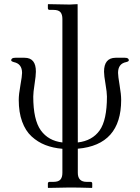

<svg xmlns="http://www.w3.org/2000/svg" viewBox="-20 -710 678 930"><path d="M282.2 -20V-618.2Q282.2 -640.1 272.7 -651.1Q263.2 -662.1 238.8 -662.1H220.2Q212.4 -662.1 211.9 -669.9V-688L213.9 -689.9Q281.7 -688 317.9 -688L355 -689.9L356 -688L356.9 -20Q426.8 -28.3 462.4 -78.1Q498 -127.9 498 -242.2Q498 -262.2 491 -303.2Q483.9 -344.2 483.9 -362.8Q483.9 -429.7 540 -430.2H585Q604 -430.2 604 -418Q604 -412.1 590.8 -409.2Q551.8 -401.4 551.8 -356.9Q551.8 -341.8 559.3 -297.4Q566.9 -252.9 566.9 -226.1Q566.9 -7.8 356.9 10.3V127Q356.9 170.9 399.9 170.9H418Q426.8 170.9 426.8 179.2V198.2L424.8 200.2Q356.9 198.2 317.9 198.2L213.9 200.2L211.9 198.2V179.2Q211.9 171.4 220.2 170.9H238.8Q262.7 170.9 272.5 159.9Q282.2 148.9 282.2 127V10.7Q236.3 6.8 199.5 -7.6Q162.6 -22 133.1 -49.1Q103.5 -76.2 87.2 -121.1Q70.8 -166 70.8 -226.1Q70.8 -252.9 78.9 -297.4Q86.9 -341.8 86.9 -356.9Q86.9 -400.9 46.9 -409.2Q33.7 -413.1 34.2 -418Q34.2 -430.2 54.2 -430.2H99.1Q154.3 -430.2 153.8 -362.8Q153.8 -343.8 147.5 -303Q141.1 -262.2 141.1 -242.2Q141.1 -129.4 177.7 -78.6Q214.4 -27.8 282.2 -20Z"/></svg>

Font: Biolilbert
Style: Regular
Weight: 400
Designer: Philipp H. Poll
Foundry: Philipp H. Poll
Version: Version 1.1.0